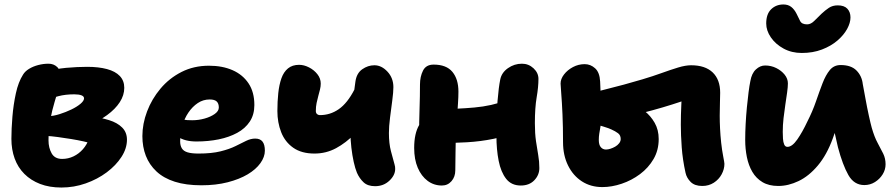

<svg xmlns="http://www.w3.org/2000/svg" viewBox="-20 -819 4001 859"><path d="M255 20Q201 20 159.5 4Q118 -12 89 -41Q60 -70 45.5 -110Q31 -150 31 -198Q31 -242 35.5 -296.5Q40 -351 51 -401.5Q62 -452 83 -485Q92 -500 110 -511Q128 -522 151 -528Q174 -534 197 -534Q220 -534 235.5 -519.5Q251 -505 251 -473Q251 -454 243 -426Q235 -398 224 -362Q213 -326 205 -283Q197 -240 197 -191Q197 -158 211 -133Q225 -108 258 -108Q285 -108 309 -119.5Q333 -131 351 -151.5Q369 -172 378 -198L389 -177Q378 -181 353.5 -186.5Q329 -192 298.5 -197Q268 -202 238 -206Q208 -210 187 -211L198 -299Q220 -300 247 -308.5Q274 -317 299 -329Q324 -341 340 -354.5Q356 -368 356 -379Q356 -388 344.5 -392.5Q333 -397 312 -397Q272 -397 240.5 -388.5Q209 -380 185.5 -371Q162 -362 145 -362Q123 -362 107.5 -375.5Q92 -389 92 -414Q92 -442 113.5 -463Q135 -484 169 -494Q225 -511 276 -515.5Q327 -520 370 -520Q421 -520 458.5 -510Q496 -500 516 -479Q536 -458 536 -426Q536 -393 516 -362Q496 -331 459 -304Q422 -277 373 -255.5Q324 -234 265 -222L295 -303Q342 -303 386.5 -298Q431 -293 468 -281.5Q505 -270 526.5 -248.5Q548 -227 548 -194Q548 -155 523.5 -117Q499 -79 457.5 -48Q416 -17 363.5 1.5Q311 20 255 20Z M881 10Q812 10 762 -6Q712 -22 680 -52Q648 -82 632.5 -122Q617 -162 617 -210Q617 -265 638 -320.5Q659 -376 698 -422.5Q737 -469 792 -497Q847 -525 915 -525Q975 -525 1020.5 -505Q1066 -485 1092 -446Q1118 -407 1118 -349Q1118 -306 1097.5 -275Q1077 -244 1041 -224.5Q1005 -205 958.5 -195.5Q912 -186 859 -186Q807 -186 776.5 -207Q746 -228 746 -256Q746 -271 753 -278.5Q760 -286 776 -286Q787 -286 801.5 -283.5Q816 -281 840 -281Q868 -281 895 -288.5Q922 -296 940.5 -309Q959 -322 959 -338Q959 -356 949.5 -365Q940 -374 918 -374Q889 -374 865 -358Q841 -342 823 -315.5Q805 -289 795.5 -255.5Q786 -222 786 -187Q786 -168 793.5 -155.5Q801 -143 819 -137.5Q837 -132 868 -132Q927 -132 967 -142Q1007 -152 1034 -165.5Q1061 -179 1081.5 -189Q1102 -199 1122 -199Q1144 -199 1154.5 -185.5Q1165 -172 1165 -145Q1165 -117 1145 -89Q1125 -61 1088 -39Q1051 -17 998.5 -3.5Q946 10 881 10Z M1387 -132Q1329 -132 1292 -158Q1255 -184 1238 -227.5Q1221 -271 1221 -322Q1221 -365 1225 -402.5Q1229 -440 1239 -468.5Q1249 -497 1268.5 -513Q1288 -529 1318 -529Q1340 -529 1362.5 -517.5Q1385 -506 1400 -487Q1415 -468 1415 -445Q1415 -432 1411.5 -418Q1408 -404 1404 -389.5Q1400 -375 1396.5 -358.5Q1393 -342 1393 -322Q1393 -317 1395 -313Q1397 -309 1401.5 -306.5Q1406 -304 1411 -304Q1434 -304 1455 -310.5Q1476 -317 1495.5 -330.5Q1515 -344 1532.5 -366Q1550 -388 1566 -419L1644 -312Q1607 -261 1567.5 -220.5Q1528 -180 1483.5 -156Q1439 -132 1387 -132ZM1658 14Q1625 14 1606.5 -3.5Q1588 -21 1577 -46Q1569 -65 1562.5 -94.5Q1556 -124 1552 -158.5Q1548 -193 1548 -224Q1548 -248 1550.5 -280.5Q1553 -313 1556.5 -346.5Q1560 -380 1564 -408.5Q1568 -437 1570 -453Q1575 -491 1600.5 -509Q1626 -527 1655 -527Q1687 -527 1713.5 -498.5Q1740 -470 1740 -429Q1740 -407 1735 -369.5Q1730 -332 1725 -292.5Q1720 -253 1720 -224Q1720 -177 1729 -143Q1738 -109 1745 -84Q1747 -78 1747.5 -73Q1748 -68 1748 -63Q1748 -35 1722 -10.5Q1696 14 1658 14Z M1957 11Q1921 11 1893 -10Q1865 -31 1849 -68.5Q1833 -106 1833 -157Q1833 -222 1855.5 -260Q1878 -298 1898 -313Q1909 -322 1922.5 -326.5Q1936 -331 1950 -331Q2023 -331 2102 -338Q2181 -345 2245 -370L2297 -233Q2247 -210 2188.5 -198Q2130 -186 2069 -182.5Q2008 -179 1950 -179L1855 -212Q1855 -271 1857 -330Q1859 -389 1859 -441Q1859 -476 1872.5 -503Q1886 -530 1920 -530Q1977 -530 2004 -497.5Q2031 -465 2031 -409Q2031 -385 2029 -356Q2027 -327 2025 -297Q2023 -267 2021 -240.5Q2019 -214 2019 -196Q2019 -168 2018 -137Q2017 -106 2017 -57Q2017 -28 2000 -8.5Q1983 11 1957 11ZM2310 11Q2268 11 2244.5 -19Q2221 -49 2211 -99.5Q2201 -150 2201 -211Q2201 -307 2206 -368Q2211 -429 2218 -463Q2224 -494 2252.5 -514Q2281 -534 2315 -534Q2345 -534 2367 -513.5Q2389 -493 2389 -466Q2389 -430 2381 -383.5Q2373 -337 2373 -268Q2373 -222 2378 -187.5Q2383 -153 2388 -125Q2393 -97 2393 -67Q2393 -36 2370.5 -12.5Q2348 11 2310 11Z M2675 18Q2623 18 2583.5 -7.5Q2544 -33 2521.5 -78.5Q2499 -124 2499 -183Q2499 -252 2496.5 -308Q2494 -364 2491 -400.5Q2488 -437 2488 -445Q2488 -466 2503.5 -486Q2519 -506 2543.5 -519Q2568 -532 2596 -532Q2622 -532 2642.5 -513.5Q2663 -495 2665 -454Q2667 -423 2667 -370.5Q2667 -318 2667 -257Q2667 -254 2665 -244Q2663 -234 2661 -220.5Q2659 -207 2659 -193Q2659 -171 2668 -160.5Q2677 -150 2691 -150Q2700 -150 2711 -153.5Q2722 -157 2732.5 -163Q2743 -169 2750 -178Q2757 -187 2757 -197Q2757 -214 2745 -223Q2733 -232 2715 -240Q2705 -245 2682 -252Q2659 -259 2638 -265.5Q2617 -272 2611 -273L2614 -399Q2648 -409 2688.5 -419Q2729 -429 2771.5 -440.5Q2814 -452 2854 -464Q2901 -478 2941 -492.5Q2981 -507 3014 -517Q3047 -527 3072 -527Q3135 -527 3168.5 -495Q3202 -463 3202 -404Q3202 -385 3201 -359Q3200 -333 3200 -301Q3200 -275 3201.5 -244Q3203 -213 3206.5 -180.5Q3210 -148 3216 -117Q3218 -105 3219.5 -98Q3221 -91 3221 -86Q3221 -62 3208.5 -39Q3196 -16 3173.5 -1.5Q3151 13 3122 13Q3088 13 3070 -5Q3052 -23 3047 -46Q3034 -105 3030 -160Q3026 -215 3026 -261Q3026 -283 3026.5 -304.5Q3027 -326 3028 -345.5Q3029 -365 3029.5 -380Q3030 -395 3030 -404L3068 -380Q3055 -374 3022.5 -363Q2990 -352 2944.5 -338.5Q2899 -325 2847 -312Q2795 -299 2743.5 -288.5Q2692 -278 2648 -272L2650 -381Q2661 -383 2675.5 -384Q2690 -385 2712 -385Q2724 -385 2749.5 -378.5Q2775 -372 2805 -358.5Q2835 -345 2863 -323Q2891 -301 2909 -269.5Q2927 -238 2927 -197Q2927 -147 2904 -107.5Q2881 -68 2843.5 -40Q2806 -12 2761.5 3Q2717 18 2675 18Z M3567 -582Q3522 -582 3486 -601.5Q3450 -621 3429 -651.5Q3408 -682 3408 -714Q3408 -756 3430 -777.5Q3452 -799 3485 -799Q3506 -799 3520 -788Q3534 -777 3544 -757Q3552 -741 3559.5 -725.5Q3567 -710 3591 -710Q3608 -710 3624 -726.5Q3640 -743 3656 -758Q3672 -773 3688.5 -784Q3705 -795 3728 -795Q3757 -795 3771 -780Q3785 -765 3785 -741Q3785 -717 3770 -689.5Q3755 -662 3726.5 -637.5Q3698 -613 3657.5 -597.5Q3617 -582 3567 -582ZM3462 13Q3420 13 3391.5 -4Q3363 -21 3346 -50Q3329 -79 3321.5 -116Q3314 -153 3314 -193Q3314 -227 3316 -264.5Q3318 -302 3321.5 -338.5Q3325 -375 3329 -406Q3333 -437 3337 -456Q3343 -491 3362 -508.5Q3381 -526 3403 -526Q3430 -526 3453 -514.5Q3476 -503 3490.5 -485Q3505 -467 3505 -446Q3505 -430 3501.5 -405Q3498 -380 3493.5 -350.5Q3489 -321 3485.5 -290Q3482 -259 3482 -229Q3482 -214 3483 -198.5Q3484 -183 3488.5 -172.5Q3493 -162 3503 -162Q3524 -162 3547 -195Q3570 -228 3592 -275Q3615 -320 3630.5 -365Q3646 -410 3660 -446.5Q3674 -483 3692.5 -505.5Q3711 -528 3741 -528Q3788 -528 3812 -503.5Q3836 -479 3840 -443Q3845 -417 3852 -378Q3859 -339 3867 -302.5Q3875 -266 3880 -248Q3892 -206 3906.5 -179.5Q3921 -153 3931.5 -131.5Q3942 -110 3942 -84Q3942 -60 3929 -39Q3916 -18 3894.5 -4.5Q3873 9 3847 9Q3801 9 3775.5 -36Q3750 -81 3729 -160Q3720 -198 3712 -235Q3704 -272 3697.5 -307Q3691 -342 3686 -373L3768 -389Q3763 -369 3746 -316.5Q3729 -264 3706 -200Q3679 -126 3639 -78.5Q3599 -31 3553 -9Q3507 13 3462 13Z"/></svg>

Font: Shantell Sans ExtraBold
Style: Regular
Weight: 800
Designer: Stephen Nixon, Anya Danilova, Shantell Martin
Foundry: Arrow Type
Version: Version 1.011;[c5ecc13dd]